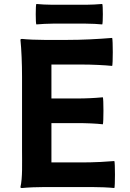

<svg xmlns="http://www.w3.org/2000/svg" viewBox="-20 -942 655 967"><path d="M91 -370V-185C91 -122 94 -46 83 0C83 2 83 5 91 5C120 2 167 0 207 0H323H440C480 0 527 2 556 5C560 0 560 -124 556 -131C504 -127 452 -124 398 -124H239V-322H369C412 -322 466 -320 498 -316C502 -322 502 -446 498 -452C455 -448 412 -446 369 -446H239V-617H392C443 -617 507 -614 545 -610C549 -617 549 -741 545 -751C470 -745 395 -741 318 -741H204C165 -741 119 -743 91 -746C88 -746 83 -746 83 -741C88 -695 91 -619 91 -556V-370ZM329 -918H246C217 -918 183 -920 163 -922C159 -918 159 -823 163 -819C190 -821 217 -823 246 -823H329H412C441 -823 475 -821 495 -819C499 -823 499 -918 495 -922C468 -920 441 -918 412 -918H329Z"/></svg>

Font: GenSekiGothic2 TW B
Style: Regular
Weight: 700
Version: Version 2.100;PS 2.1;hotconv 16.6.51;makeotf.lib2.5.65220 DE